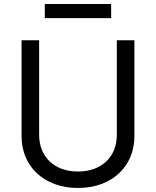

<svg xmlns="http://www.w3.org/2000/svg" viewBox="-20 -929 781 962"><path d="M565.3 -727.3V-252.8C565.3 -146.3 492.2 -69.6 370.7 -69.6C249.3 -69.6 176.1 -146.3 176.1 -252.8V-727.3H88.1V-245.7C88.1 -96.6 199.6 12.8 370.7 12.8C541.9 12.8 653.4 -96.6 653.4 -245.7V-727.3ZM204.5 -838.1H536.9V-909.1H204.5Z"/></svg>

Font: Margiela Sans
Style: Regular
Weight: 400
Designer: Stefan Endress, Andreas Faust
Version: Version 1.100;FEAKit 1.0